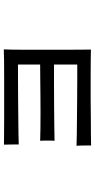

<svg xmlns="http://www.w3.org/2000/svg" viewBox="243 -774 513 1040"><g transform="rotate(-90 500.0 -253.5)"><path d="M232 -17Q233 -23 232.5 -40Q232 -57 232 -74Q232 -91 231 -96Q249 -95 291 -94.5Q333 -94 387 -93.5Q441 -93 496.5 -92.5Q552 -92 598.5 -92Q645 -92 671 -92V-218Q634 -218 578 -218Q522 -218 461 -217.5Q400 -217 345.5 -216.5Q291 -216 258 -215Q259 -221 259 -237.5Q259 -254 259 -270.5Q259 -287 258 -293Q283 -292 323.5 -291.5Q364 -291 411.5 -291Q459 -291 507.5 -291.5Q556 -292 599 -292.5Q642 -293 671 -293V-413Q646 -413 601 -413Q556 -413 502 -412.5Q448 -412 395 -411.5Q342 -411 300 -410.5Q258 -410 238 -409Q238 -414 238 -431Q238 -448 237.5 -465.5Q237 -483 237 -489Q250 -489 288.5 -488.5Q327 -488 380 -488Q433 -488 491 -488Q549 -488 603 -488Q657 -488 697 -488.5Q737 -489 753 -490Q752 -474 751.5 -438.5Q751 -403 751 -356.5Q751 -310 751 -258.5Q751 -207 751 -159.5Q751 -112 751.5 -74.5Q752 -37 752 -18Q736 -19 696.5 -19Q657 -19 603.5 -19.5Q550 -20 492 -19.5Q434 -19 380.5 -18.5Q327 -18 287.5 -18Q248 -18 232 -17Z"/></g></svg>

Font: Zen Kaku Gothic Antique Medium
Style: Regular
Weight: 500
Designer: Yoshimichi Ohira
Foundry: Positype
Version: Version 1.002